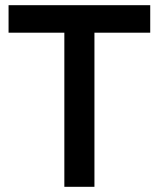

<svg xmlns="http://www.w3.org/2000/svg" viewBox="-20 -720 612 740"><path d="M228 0V-594H13V-700H559V-594H344V0Z"/></svg>

Font: Figtree SemiBold
Style: Regular
Weight: 600
Designer: Erik Kennedy
Foundry: Erik Kennedy
Version: Version 2.001; ttfautohint (v1.8.4.7-5d5b);gftools[0.9.27]